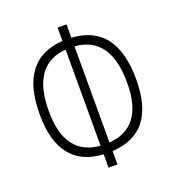

<svg xmlns="http://www.w3.org/2000/svg" viewBox="-132 -817 849 931"><g transform="rotate(-20 293.0 -351.5)"><path d="M269.5 9.8V-59.1Q43.9 -72.3 43.9 -346.7Q43.9 -629.9 269.5 -644V-712.9H315.4V-644Q542 -630.9 542 -346.7Q542 -71.8 315.4 -59.1V9.8ZM315.4 -599.6V-103.5Q495.1 -116.2 495.1 -346.7Q495.1 -585.9 315.4 -599.6ZM269.5 -103.5V-599.6Q90.8 -585.4 90.8 -346.7Q90.8 -117.2 269.5 -103.5Z"/></g></svg>

Font: Cascadia Mono ExtraLight
Style: Regular
Weight: 200
Monospace: yes
Designer: Aaron Bell
Foundry: Saja Typeworks
Version: Version 2404.023; ttfautohint (v1.8.4)